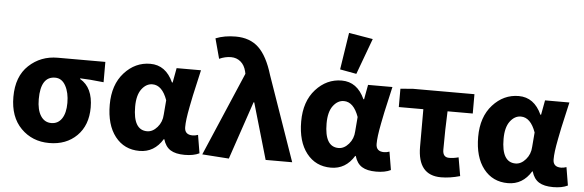

<svg xmlns="http://www.w3.org/2000/svg" viewBox="-50 -960 3461 1138"><g transform="rotate(5 1680.0 -390.5)"><path d="M36 -242Q36 -364 106.5 -430Q177 -496 278 -496H561V-375Q471 -385 421 -386V-382Q498 -338 498 -219Q498 -113 435 -50.5Q372 12 271 12Q170 12 103 -55.5Q36 -123 36 -242ZM358 -234Q358 -295 335.5 -336Q313 -377 273 -377Q187 -377 187 -242Q187 -178 210 -142.5Q233 -107 273 -107Q313 -107 335.5 -140.5Q358 -174 358 -234Z M808 12Q717 12 663 -57Q609 -126 609 -246Q609 -365 673.5 -436.5Q738 -508 828 -508Q920 -508 965 -409H969L985 -496H1130Q1129 -491 1114.5 -427.5Q1100 -364 1095.5 -343.5Q1091 -323 1082 -276.5Q1073 -230 1069.5 -202Q1066 -174 1066 -152Q1066 -107 1114 -107Q1129 -107 1146 -113L1164 -5Q1130 12 1077 12Q1023 12 992.5 -7Q962 -26 949 -70H946Q896 12 808 12ZM843 -108Q876 -108 903.5 -139.5Q931 -171 933 -215L940 -301Q909 -388 851 -388Q814 -388 787 -352Q760 -316 760 -247Q760 -108 843 -108Z M1340 11 1181 0 1394 -498 1391 -512Q1382 -549 1358 -569Q1334 -589 1301 -589Q1266 -589 1231 -573L1199 -692Q1251 -713 1318 -713Q1403 -713 1455 -663.5Q1507 -614 1540 -504L1716 0H1558L1461 -334H1457Z M1947 12Q1856 12 1802 -57Q1748 -126 1748 -246Q1748 -365 1812.5 -436.5Q1877 -508 1967 -508Q2059 -508 2104 -409H2108L2124 -496H2269Q2268 -491 2253.5 -427.5Q2239 -364 2234.5 -343.5Q2230 -323 2221 -276.5Q2212 -230 2208.5 -202Q2205 -174 2205 -152Q2205 -107 2253 -107Q2268 -107 2285 -113L2303 -5Q2269 12 2216 12Q2162 12 2131.5 -7Q2101 -26 2088 -70H2085Q2035 12 1947 12ZM1982 -108Q2015 -108 2042.5 -139.5Q2070 -171 2072 -215L2079 -301Q2048 -388 1990 -388Q1953 -388 1926 -352Q1899 -316 1899 -247Q1899 -108 1982 -108ZM1951 -573 1985 -793 2128 -769 2049 -555Z M2602 12Q2463 12 2463 -158V-381H2317V-490L2391 -496H2757V-381H2607Q2602 -274 2602 -152Q2602 -107 2640 -107Q2667 -107 2696 -115L2715 -5Q2655 12 2602 12Z M3000 12Q2909 12 2855 -57Q2801 -126 2801 -246Q2801 -365 2865.5 -436.5Q2930 -508 3020 -508Q3112 -508 3157 -409H3161L3177 -496H3322Q3321 -491 3306.5 -427.5Q3292 -364 3287.5 -343.5Q3283 -323 3274 -276.5Q3265 -230 3261.5 -202Q3258 -174 3258 -152Q3258 -107 3306 -107Q3321 -107 3338 -113L3356 -5Q3322 12 3269 12Q3215 12 3184.5 -7Q3154 -26 3141 -70H3138Q3088 12 3000 12ZM3035 -108Q3068 -108 3095.5 -139.5Q3123 -171 3125 -215L3132 -301Q3101 -388 3043 -388Q3006 -388 2979 -352Q2952 -316 2952 -247Q2952 -108 3035 -108Z"/></g></svg>

Font: Toshiba Sans
Style: Bold
Weight: 700
Designer: Paul D. Hunt
Foundry: Toshiba Corporation
Version: Version 2.020;PS 2.0;hotconv 1.0.86;makeotf.lib2.5.63406